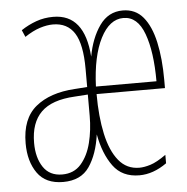

<svg xmlns="http://www.w3.org/2000/svg" viewBox="-45 -582 619 635"><g transform="rotate(-5 265.0 -264.0)"><path d="M140 10Q82 10 54.5 -29Q27 -68 27 -128Q27 -210 74.5 -249Q122 -288 204 -293L246 -296V-356Q246 -438 222.5 -475Q199 -512 151 -512Q131 -512 107.5 -504.5Q84 -497 57 -479L47 -502Q71 -518 97.5 -527.5Q124 -537 154 -537Q258 -537 268 -395Q279 -456 308 -497Q337 -538 385 -538Q427 -538 452.5 -507.5Q478 -477 490 -422.5Q502 -368 502 -297V-270H275Q275 -195 287.5 -137.5Q300 -80 326.5 -47.5Q353 -15 395 -15Q411 -15 432 -21.5Q453 -28 484 -50V-22Q439 10 393 10Q336 10 306 -31Q276 -72 264 -137Q255 -72 227 -31Q199 10 140 10ZM476 -295Q476 -393 454 -453Q432 -513 385 -513Q339 -513 309 -454.5Q279 -396 275 -295ZM139 -15Q178 -15 201.5 -42Q225 -69 235.5 -111Q246 -153 246 -200V-271L202 -268Q126 -264 90.5 -229Q55 -194 55 -127Q55 -78 76 -46.5Q97 -15 139 -15Z"/></g></svg>

Font: Noto Sans Mono Condensed Thin
Style: Regular
Weight: 100
Width: 3
Designer: Monotype Design Team
Foundry: Monotype Imaging Inc.
Version: Version 2.014; ttfautohint (v1.8.4.7-5d5b)